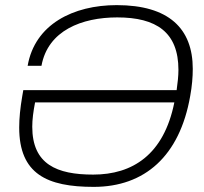

<svg xmlns="http://www.w3.org/2000/svg" viewBox="-20 -718 797 750"><path d="M346 12C545 12 682 -108 723 -343C730 -381 733 -417 733 -449C733 -607 639 -698 436 -698C266 -698 116 -623 88 -461H142C167 -599 300 -650 438 -650C591 -650 677 -592 677 -445C677 -421 674 -395 670 -366H71L67 -343C59 -296 55 -256 55 -220C55 -38 164 12 346 12ZM344 -36C202 -36 106 -76 106 -223C106 -251 110 -282 117 -318H661C620 -113 497 -36 344 -36Z"/></svg>

Font: Archivo Thin
Style: Italic
Weight: 100
Italic angle: -10°
Designer: Hector Gatti
Foundry: Omnibus-Type
Version: Version 2.001